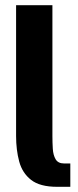

<svg xmlns="http://www.w3.org/2000/svg" viewBox="-20 -720 300 740"><path d="M227 -90H251V0H200Q134 0 100 -26.5Q66 -53 54 -97.5Q42 -142 42 -196V-700H182V-196Q182 -171 183.5 -146.5Q185 -122 194.5 -106Q204 -90 227 -90Z"/></svg>

Font: Epunda Sans
Style: Bold
Weight: 700
Designer: Simon Atzbach
Foundry: typofactur
Version: Version 2.204; ttfautohint (v1.8.4.7-5d5b)